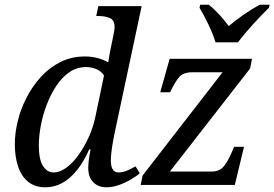

<svg xmlns="http://www.w3.org/2000/svg" viewBox="-20 -786 1166 816"><path d="M172 10Q128 10 99 -14Q70 -38 56.5 -79.5Q43 -121 43 -173Q43 -220 55.5 -271.5Q68 -323 93 -371.5Q118 -420 154 -459.5Q190 -499 237 -522.5Q284 -546 341 -546Q370 -546 395.5 -539Q421 -532 440 -521Q442 -534 445 -551.5Q448 -569 450 -578L460 -626Q463 -640 465 -652.5Q467 -665 467 -671Q467 -701 446.5 -709.5Q426 -718 397 -718H389L398 -760H582L466 -215Q464 -204 460 -183Q456 -162 453.5 -140Q451 -118 451 -104Q451 -53 484 -53Q501 -53 519 -60.5Q537 -68 556 -79L574 -50Q560 -37 536 -23Q512 -9 485 0.5Q458 10 433 10Q397 10 376 -12Q355 -34 355 -73Q355 -86 357.5 -106Q360 -126 365 -151H359Q325 -74 278 -32Q231 10 172 10ZM208 -53Q234 -53 261.5 -73Q289 -93 313.5 -127Q338 -161 357 -203Q376 -245 385 -288L422 -465Q411 -483 390 -492Q369 -501 346 -501Q306 -501 274 -478.5Q242 -456 218 -419Q194 -382 177.5 -338Q161 -294 153 -249.5Q145 -205 145 -169Q145 -107 163 -80Q181 -53 208 -53ZM578 0 586 -40 926 -479H799Q759 -479 741.5 -458.5Q724 -438 705 -398L703 -394H661L701 -536H1051L1043 -495L702 -57H880Q915 -57 933.5 -82Q952 -107 965 -139L975 -162H1017L978 0ZM896 -606Q885 -642 865 -683.5Q845 -725 828 -753L831 -766H867Q890 -748 912.5 -723.5Q935 -699 952 -675Q980 -699 1016 -724Q1052 -749 1084 -766H1126L1123 -753Q1094 -725 1056.5 -684Q1019 -643 991 -606Z"/></svg>

Font: NotoSerif-Italic
Style: Regular
Weight: 400
Italic angle: -12°
Designer: Monotype Design Team
Foundry: Monotype Imaging Inc.
Version: Version 2.007; ttfautohint (v1.8) -l 8 -r 50 -G 200 -x 14 -D